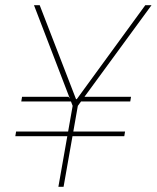

<svg xmlns="http://www.w3.org/2000/svg" viewBox="-20 -720 604 740"><path d="M39 -195 42 -213H462L459 -195ZM257 -329H62L65 -347H244ZM277 -329 296 -347H485L482 -329ZM205 0 260 -312 111 -700H133L273 -338H276L540 -700H564L280 -312L225 0Z"/></svg>

Font: DM Sans 36pt Thin
Style: Italic
Weight: 250
Italic angle: -10°
Designer: Colophon Foundry, Jonny Pinhorn
Foundry: Colophon Foundry
Version: Version 4.004;gftools[0.9.30]